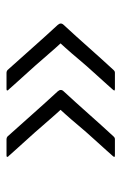

<svg xmlns="http://www.w3.org/2000/svg" viewBox="91 -638 381 604"><g transform="rotate(90 282.0 -336.5)"><path d="M418 -166Q414 -166 410 -169Q374 -209 339 -248.5Q304 -288 268 -327Q259 -337 268 -346Q304 -385 339 -424.5Q374 -464 410 -503Q413 -506 415 -506.5Q417 -507 418 -507Q427 -507 445 -507Q463 -507 469 -507Q475 -507 474 -504.5Q473 -502 471 -500Q470 -499 455 -482Q440 -465 418 -441Q396 -417 375.5 -392.5Q355 -368 340.5 -352Q326 -336 326 -336Q326 -336 340.5 -320Q355 -304 375.5 -280Q396 -256 418 -232Q440 -208 455 -191Q470 -174 471 -173Q473 -172 474 -169Q475 -166 469 -166Q463 -166 445 -166Q427 -166 418 -166ZM209 -166Q205 -166 201 -169Q165 -209 130 -248.5Q95 -288 59 -327Q50 -337 59 -346Q95 -385 130 -424.5Q165 -464 201 -503Q204 -506 206 -506.5Q208 -507 209 -507Q218 -507 236 -507Q254 -507 260 -507Q266 -507 265 -504.5Q264 -502 262 -500Q261 -499 246 -482Q231 -465 209 -441Q187 -417 166.5 -392.5Q146 -368 131.5 -352Q117 -336 117 -336Q117 -336 131.5 -320Q146 -304 166.5 -280Q187 -256 209 -232Q231 -208 246 -191Q261 -174 262 -173Q264 -172 265 -169Q266 -166 260 -166Q254 -166 236 -166Q218 -166 209 -166Z"/></g></svg>

Font: Glory Light
Style: Regular
Weight: 300
Version: Version 1.011